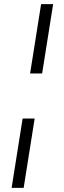

<svg xmlns="http://www.w3.org/2000/svg" viewBox="-20 -725 308 925"><path d="M125 -371 178 -705H236L183 -371ZM36 180 89 -154H147L94 180Z"/></svg>

Font: Nunito Sans 7pt Condensed Light
Style: Italic
Weight: 300
Width: 3
Italic angle: -9°
Designer: Vernon Adams
Foundry: Vernon Adams
Version: Version 3.101;gftools[0.9.27]